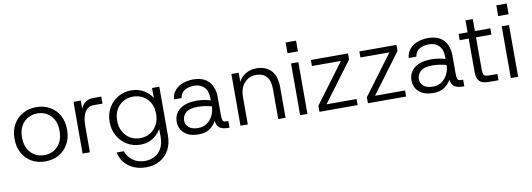

<svg xmlns="http://www.w3.org/2000/svg" viewBox="-67 -1141 5025 1813"><g transform="rotate(-10 2445.5 -234.0)"><path d="M287 12Q215 12 158 -20Q101 -52 68.5 -110.5Q36 -169 36 -248Q36 -328 69 -386Q102 -444 159.5 -476Q217 -508 289 -508Q362 -508 418.5 -476Q475 -444 507.5 -386Q540 -328 540 -248Q540 -169 507 -110.5Q474 -52 417 -20Q360 12 287 12ZM287 -48Q336 -48 377 -70.5Q418 -93 443 -137.5Q468 -182 468 -248Q468 -315 443.5 -359Q419 -403 378 -425.5Q337 -448 289 -448Q241 -448 199.5 -425.5Q158 -403 133 -359Q108 -315 108 -248Q108 -182 133 -137.5Q158 -93 198.5 -70.5Q239 -48 287 -48Z M645 0V-496H715V-417Q731 -456 760 -477.5Q789 -499 832 -499H912V-432H825Q795 -432 770 -414.5Q745 -397 730 -356.5Q715 -316 715 -247V0Z M1215 232Q1149 232 1096.5 209Q1044 186 1009.5 144.5Q975 103 964 46H1033Q1050 101 1099 136Q1148 171 1215 171Q1267 171 1308.5 148.5Q1350 126 1374 81Q1398 36 1398 -29V-104Q1382 -75 1354.5 -48.5Q1327 -22 1288 -5Q1249 12 1198 12Q1129 12 1072 -22Q1015 -56 981.5 -115Q948 -174 948 -249Q948 -324 981.5 -382.5Q1015 -441 1072 -474.5Q1129 -508 1199 -508Q1268 -508 1320 -476.5Q1372 -445 1398 -401V-496H1468V-29Q1468 51 1436 109.5Q1404 168 1347 200Q1290 232 1215 232ZM1207 -49Q1260 -49 1302.5 -74Q1345 -99 1369.5 -144.5Q1394 -190 1394 -249Q1394 -309 1369.5 -353.5Q1345 -398 1302.5 -422.5Q1260 -447 1207 -447Q1154 -447 1111.5 -422.5Q1069 -398 1044.5 -353.5Q1020 -309 1020 -249Q1020 -190 1044.5 -144.5Q1069 -99 1111.5 -74Q1154 -49 1207 -49Z M1756 12Q1694 12 1653 -9Q1612 -30 1592 -64.5Q1572 -99 1572 -137Q1572 -219 1631.5 -262Q1691 -305 1788 -305Q1829 -305 1865 -298.5Q1901 -292 1924 -284V-305Q1924 -375 1888.5 -411.5Q1853 -448 1792 -448Q1740 -448 1702.5 -426.5Q1665 -405 1656 -354H1583Q1589 -408 1620 -442Q1651 -476 1696.5 -492Q1742 -508 1792 -508Q1895 -508 1944.5 -451.5Q1994 -395 1994 -305V-138Q1994 -102 1998.5 -86Q2003 -70 2014.5 -66.5Q2026 -63 2046 -63H2054V0H2039Q1993 0 1963.5 -17Q1934 -34 1926 -86Q1904 -45 1863.5 -16.5Q1823 12 1756 12ZM1763 -48Q1813 -48 1849 -74Q1885 -100 1904.5 -141Q1924 -182 1924 -227Q1900 -234 1864.5 -240Q1829 -246 1793 -246Q1711 -246 1677 -215Q1643 -184 1643 -139Q1643 -100 1674 -74Q1705 -48 1763 -48Z M2159 0V-496H2229V-410Q2254 -456 2299 -482Q2344 -508 2399 -508Q2485 -508 2538 -456Q2591 -404 2591 -293V0H2521V-285Q2521 -367 2486.5 -407Q2452 -447 2387 -447Q2319 -447 2274 -398Q2229 -349 2229 -257V0Z M2731 0V-496H2801V0ZM2715 -597V-700H2815V-597Z M2916 0V-58L3199 -438H2921V-496H3277V-438L2994 -58H3282V0Z M3381 0V-58L3664 -438H3386V-496H3742V-438L3459 -58H3747V0Z M4007 12Q3945 12 3904 -9Q3863 -30 3843 -64.5Q3823 -99 3823 -137Q3823 -219 3882.5 -262Q3942 -305 4039 -305Q4080 -305 4116 -298.5Q4152 -292 4175 -284V-305Q4175 -375 4139.5 -411.5Q4104 -448 4043 -448Q3991 -448 3953.5 -426.5Q3916 -405 3907 -354H3834Q3840 -408 3871 -442Q3902 -476 3947.5 -492Q3993 -508 4043 -508Q4146 -508 4195.5 -451.5Q4245 -395 4245 -305V-138Q4245 -102 4249.5 -86Q4254 -70 4265.5 -66.5Q4277 -63 4297 -63H4305V0H4290Q4244 0 4214.5 -17Q4185 -34 4177 -86Q4155 -45 4114.5 -16.5Q4074 12 4007 12ZM4014 -48Q4064 -48 4100 -74Q4136 -100 4155.5 -141Q4175 -182 4175 -227Q4151 -234 4115.5 -240Q4080 -246 4044 -246Q3962 -246 3928 -215Q3894 -184 3894 -139Q3894 -100 3925 -74Q3956 -48 4014 -48Z M4542 0Q4504 0 4477.5 -10Q4451 -20 4437.5 -46.5Q4424 -73 4424 -122V-436H4338V-496H4424V-611H4494V-496H4642V-436H4494V-135Q4494 -99 4499.5 -83Q4505 -67 4521.5 -63.5Q4538 -60 4572 -60H4633V0Z M4751 0V-496H4821V0ZM4735 -597V-700H4835V-597Z"/></g></svg>

Font: Host Grotesk Light Light
Style: Regular
Weight: 300
Version: Version 1.003